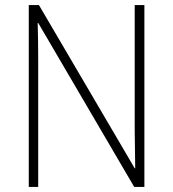

<svg xmlns="http://www.w3.org/2000/svg" viewBox="-20 -734 680 754"><path d="M547 0H507L130 -644H128Q129 -609 129.5 -574Q130 -539 130 -497V0H93V-714H133L509 -73H511Q511 -108 510 -148.5Q509 -189 509 -221V-714H547Z"/></svg>

Font: Noto Sans Tamil SemiCondensed ExtraLight
Style: Regular
Weight: 200
Width: 4
Designer: Jelle Bosma - Monotype Design Team
Foundry: Monotype Imaging Inc.
Version: Version 2.004; ttfautohint (v1.8.4.7-5d5b)